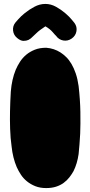

<svg xmlns="http://www.w3.org/2000/svg" viewBox="-20 -948 460 977"><path d="M39 -203Q33 -244 31.5 -292.5Q30 -341 31 -383Q32 -432 35 -482Q40 -544 60 -593Q69 -614 82 -634Q95 -654 113.5 -669.5Q132 -685 157 -695Q182 -705 215 -705Q255 -702 288 -681Q302 -672 316.5 -658Q331 -644 343.5 -623Q356 -602 365.5 -574Q375 -546 380 -510Q388 -440 389 -377.5Q390 -315 388 -267Q385 -212 380 -164Q373 -115 354 -77Q345 -61 333 -45.5Q321 -30 304 -17.5Q287 -5 265 2Q243 9 215 9Q184 9 160 -0.5Q136 -10 117.5 -25Q99 -40 86.5 -59Q74 -78 65 -98Q45 -145 39 -203ZM59 -834Q60 -835 73 -850Q86 -865 107 -882Q128 -899 155 -913.5Q182 -928 211 -928Q239 -928 265 -913.5Q291 -899 312 -881Q333 -863 345.5 -847.5Q358 -832 359 -831Q373 -812 369 -789Q365 -766 345 -752Q325 -738 302 -742Q279 -746 265 -766Q263 -767 248.5 -784Q234 -801 211 -814Q197 -805 185 -796Q173 -787 165 -779Q155 -770 148 -763Q137 -751 125 -745Q114 -740 99.5 -740Q85 -740 68 -754Q49 -769 46.5 -792.5Q44 -816 59 -834Z"/></svg>

Font: Sniglet
Style: ExtraBold
Weight: 800
Version: Version 2.000; ttfautohint (v0.95) -l 8 -r 50 -G 200 -x 14 -